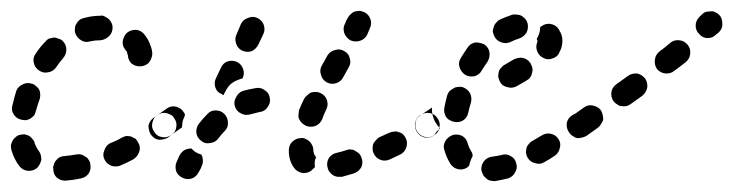

<svg xmlns="http://www.w3.org/2000/svg" viewBox="-24 -307 1348 353"><path d="M142 -5Q142 -9 139 -13Q137 -17 133 -19Q129 -22 125 -23Q121 -24 116 -23Q105 -21 94 -20Q90 -20 86 -18Q82 -16 79 -12Q76 -9 75 -4Q73 0 74 4Q74 14 81 20Q89 26 98 25Q111 24 125 21Q134 19 139 12Q144 4 142 -5ZM44 2Q47 -1 49 -5Q51 -9 52 -13Q52 -17 51 -22Q50 -26 47 -30Q43 -35 40 -43Q39 -48 36 -51Q33 -55 30 -57Q26 -59 21 -60Q17 -60 12 -59Q8 -58 5 -55Q1 -52 -1 -48Q-3 -44 -4 -40Q-4 -35 -3 -31Q2 -14 12 -1Q18 6 27 7Q36 8 44 2ZM230 -45Q228 -49 225 -52Q221 -54 217 -56Q213 -57 208 -57Q204 -56 200 -54Q190 -48 179 -44Q171 -40 168 -31Q164 -22 168 -14Q170 -10 173 -7Q177 -4 181 -2Q185 -1 189 -1Q194 -1 198 -3Q210 -8 221 -14Q229 -19 232 -28Q235 -37 230 -45ZM296 -90Q294 -94 290 -96Q286 -98 282 -99Q277 -100 273 -99Q269 -98 265 -95L259 -91Q255 -88 253 -85Q250 -81 249 -76Q249 -72 250 -68Q251 -63 253 -60Q256 -56 260 -53Q263 -51 268 -50Q272 -50 277 -51Q281 -52 285 -54L291 -59Q299 -64 300 -73Q302 -82 296 -90ZM15 -87Q20 -86 24 -86Q28 -87 32 -89Q36 -92 39 -95Q41 -99 42 -103Q45 -114 49 -125Q50 -129 50 -133Q50 -138 48 -142Q46 -146 42 -149Q39 -152 35 -153Q26 -156 18 -152Q9 -148 6 -140Q2 -127 -1 -114Q-4 -105 1 -97Q6 -89 15 -87ZM38 -192Q39 -188 41 -184Q44 -180 47 -178Q55 -172 64 -174Q73 -175 79 -183Q85 -192 92 -200Q98 -207 98 -216Q98 -225 91 -232Q88 -235 83 -236Q79 -238 75 -238Q70 -237 66 -236Q62 -234 59 -230Q50 -221 42 -209Q39 -205 38 -201Q37 -197 38 -192ZM228 -252Q219 -253 211 -248Q207 -245 205 -241Q203 -237 202 -233Q201 -229 202 -224Q203 -220 206 -216Q209 -213 210 -210Q210 -208 210 -207Q210 -207 211 -207Q211 -198 217 -191Q224 -185 233 -185Q242 -185 249 -191Q255 -198 256 -207Q256 -216 252 -225Q249 -234 242 -243Q237 -250 228 -252ZM117 -264Q114 -260 114 -256Q113 -251 114 -247Q117 -238 125 -233Q133 -228 142 -231Q151 -233 161 -233Q170 -234 177 -241Q183 -247 183 -257Q183 -261 181 -265Q179 -269 176 -272Q172 -275 168 -277Q164 -279 160 -278Q145 -278 131 -274Q126 -273 123 -271Q119 -268 117 -264Z M312 20Q320 24 329 21Q337 18 341 10L345 3Q345 2 346 1Q346 1 346 0L347 -2Q349 -6 349 -10Q349 -15 348 -19Q347 -20 347 -21Q347 -22 346 -23Q338 -25 332 -30Q330 -32 328 -34Q321 -34 315 -31Q309 -27 306 -21L301 -10Q297 -1 300 8Q303 16 312 20ZM641 -16Q640 -20 637 -24Q634 -27 630 -29Q626 -32 622 -32Q618 -33 613 -31Q604 -28 595 -26Q586 -24 581 -17Q576 -9 578 0Q579 5 581 8Q584 12 588 15Q591 17 596 18Q600 18 605 18Q615 15 626 12Q635 9 640 1Q644 -7 641 -16ZM517 2Q507 -11 507 -30Q507 -40 513 -46Q520 -53 529 -53Q533 -54 537 -52Q542 -50 545 -47Q548 -44 550 -40Q552 -36 552 -32Q552 -28 553 -26Q553 -25 553 -25Q554 -23 555 -21Q556 -20 557 -18Q556 -15 555 -12Q554 -6 555 0Q554 2 552 3Q550 5 548 7Q541 12 532 11Q522 9 517 2ZM722 -53Q720 -57 717 -60Q714 -63 709 -64Q705 -66 701 -65Q696 -65 692 -63Q683 -59 674 -55Q670 -53 667 -49Q664 -46 662 -42Q661 -38 661 -33Q661 -29 663 -25Q667 -16 676 -13Q684 -10 693 -14Q702 -18 712 -23Q720 -27 723 -36Q726 -45 722 -53ZM388 -98Q382 -104 372 -104Q363 -104 357 -97Q349 -89 342 -80Q336 -72 337 -63Q338 -54 346 -48Q353 -42 362 -44Q372 -45 377 -52Q383 -60 389 -66Q396 -73 395 -82Q395 -91 388 -98ZM780 -90Q775 -98 766 -99Q757 -101 749 -95H748Q741 -90 739 -80Q738 -71 743 -64Q748 -56 758 -54Q767 -53 774 -58L775 -59Q783 -64 784 -73Q786 -82 780 -90ZM308 -71 291 -59Q283 -53 274 -55Q265 -56 260 -64Q257 -68 256 -72Q255 -76 256 -81Q257 -85 259 -89Q261 -93 265 -95L282 -107Q290 -113 299 -111Q308 -109 313 -102Q314 -100 315 -99Q316 -97 316 -96L315 -92Q311 -85 311 -76Q310 -74 311 -73Q310 -72 309 -72Q309 -71 308 -71ZM526 -88Q528 -84 531 -81Q534 -78 538 -76Q542 -74 547 -74Q551 -74 555 -75Q560 -77 563 -80Q566 -83 568 -87Q571 -96 576 -106Q580 -114 577 -123Q574 -132 565 -136Q561 -138 557 -138Q552 -138 548 -137Q544 -135 541 -132Q537 -129 535 -125Q530 -115 526 -105Q525 -101 525 -97Q524 -92 526 -88ZM472 -127Q471 -136 463 -141Q455 -147 446 -145Q434 -143 423 -140Q414 -137 410 -128Q405 -120 408 -111Q411 -102 420 -98Q428 -94 437 -97Q445 -99 453 -101Q463 -102 468 -110Q474 -118 472 -127ZM373 -163 382 -182Q386 -191 394 -194Q403 -197 412 -193Q420 -189 423 -180Q426 -172 422 -163Q419 -162 416 -161Q407 -158 401 -153Q394 -147 390 -138Q388 -135 387 -132Q386 -133 385 -133Q384 -133 384 -134Q375 -137 372 -146Q369 -155 373 -163ZM576 -156Q585 -151 594 -154Q603 -157 607 -165L617 -183Q622 -191 619 -200Q617 -209 609 -213Q601 -218 592 -215Q583 -213 578 -205L568 -187Q563 -179 566 -170Q568 -161 576 -156ZM421 -214Q430 -210 439 -213Q447 -217 451 -225L460 -244Q464 -252 461 -261Q458 -270 449 -274Q441 -278 432 -274Q423 -271 419 -263L411 -244Q407 -236 410 -227Q413 -218 421 -214ZM612 -268 616 -275Q618 -279 622 -282Q625 -285 629 -286Q634 -287 638 -287Q643 -286 647 -284Q654 -280 657 -272Q660 -263 656 -255Q654 -250 651 -243Q647 -235 638 -232Q629 -229 620 -233Q612 -238 609 -246Q606 -255 610 -263Q611 -264 611 -265Q612 -267 612 -268Z M925 -7Q923 -16 915 -20Q907 -25 898 -22Q889 -20 881 -19Q872 -18 866 -11Q860 -3 861 6Q862 10 864 14Q866 18 870 21Q873 24 877 25Q882 26 886 26Q898 24 910 21Q919 18 923 10Q928 2 925 -7ZM804 -6Q797 -17 793 -31Q790 -40 795 -48Q800 -56 809 -59Q818 -61 826 -57Q834 -52 836 -43Q838 -36 841 -31Q843 -28 844 -26Q845 -23 845 -20Q842 -15 840 -8Q839 -6 839 -3Q838 -2 837 -1Q836 0 835 1Q827 6 818 4Q809 2 804 -6ZM1003 -51Q998 -59 989 -61Q980 -63 972 -58Q963 -53 955 -48Q951 -46 948 -42Q945 -39 944 -35Q943 -30 943 -26Q944 -21 946 -17Q951 -9 960 -7Q969 -4 977 -9Q986 -14 995 -20Q1003 -25 1005 -34Q1008 -43 1003 -51ZM1063 -73Q1064 -77 1063 -82Q1062 -86 1059 -90Q1054 -98 1045 -99Q1036 -101 1028 -95Q1020 -90 1018 -81Q1017 -71 1022 -64Q1027 -56 1037 -54Q1046 -53 1053 -58L1054 -59Q1058 -61 1060 -65Q1062 -69 1063 -73ZM749 -95Q758 -101 767 -107Q767 -108 768 -108Q769 -109 770 -109Q770 -103 771 -97Q773 -87 778 -80Q781 -75 785 -71Q779 -66 775 -60Q775 -59 775 -59Q767 -53 758 -55Q749 -57 744 -64Q738 -72 740 -81Q741 -90 749 -95ZM796 -92Q799 -88 803 -86Q806 -84 811 -83Q820 -81 828 -86Q835 -91 837 -100Q839 -110 842 -119Q844 -128 840 -136Q835 -144 826 -147Q822 -148 817 -147Q813 -147 809 -144Q805 -142 802 -139Q799 -135 798 -131Q795 -120 793 -109Q792 -105 793 -100Q794 -96 796 -92ZM952 -189Q952 -189 952 -190Q952 -190 952 -190Q950 -192 948 -195Q942 -200 935 -201Q928 -201 921 -198Q914 -194 904 -188Q900 -186 897 -182Q894 -179 893 -175Q892 -170 892 -166Q893 -161 895 -157Q899 -149 908 -147Q917 -144 925 -148Q936 -154 944 -159Q952 -163 954 -172Q957 -181 952 -189ZM832 -169Q840 -165 849 -167Q858 -170 862 -178Q867 -186 872 -193Q877 -201 876 -210Q875 -219 867 -225Q863 -227 859 -228Q855 -229 850 -229Q846 -228 842 -226Q838 -223 836 -220Q829 -210 823 -200Q818 -192 821 -183Q824 -174 832 -169ZM992 -262Q984 -265 975 -261Q974 -260 972 -259Q970 -258 969 -257Q969 -255 969 -253Q968 -244 963 -236Q963 -236 963 -235Q963 -234 964 -233Q964 -232 964 -231Q964 -230 964 -230Q960 -221 964 -212Q967 -204 976 -200Q984 -196 993 -200Q1002 -203 1005 -212Q1010 -221 1010 -232Q1010 -242 1005 -250Q1001 -259 992 -262ZM884 -258Q882 -253 882 -249Q883 -244 885 -240Q889 -232 898 -229Q907 -226 915 -230Q923 -234 930 -236Q939 -239 944 -247Q948 -255 946 -264Q945 -268 942 -272Q939 -275 935 -278Q931 -280 927 -280Q922 -281 918 -280Q906 -276 895 -271Q891 -269 888 -265Q885 -262 884 -258Z M1085 -87Q1085 -91 1084 -96Q1083 -100 1081 -104Q1078 -108 1074 -110Q1071 -112 1066 -113Q1062 -114 1057 -113Q1053 -112 1049 -109L1028 -94Q1024 -91 1022 -88Q1020 -84 1019 -79Q1018 -75 1019 -71Q1020 -66 1023 -63Q1025 -59 1029 -57Q1033 -54 1037 -53Q1042 -53 1046 -54Q1050 -55 1054 -57L1075 -72Q1079 -75 1081 -79Q1084 -83 1085 -87ZM1162 -163Q1159 -166 1155 -169Q1151 -171 1147 -172Q1142 -172 1138 -171Q1134 -170 1130 -167L1109 -152Q1101 -146 1100 -137Q1099 -128 1104 -121Q1107 -117 1111 -115Q1114 -112 1119 -112Q1123 -111 1128 -112Q1132 -113 1136 -116L1157 -131Q1164 -137 1166 -146Q1167 -155 1162 -163ZM1240 -225Q1234 -232 1225 -233Q1215 -234 1208 -228Q1199 -220 1188 -212Q1181 -206 1180 -197Q1179 -187 1184 -180Q1190 -173 1199 -172Q1209 -171 1216 -177Q1227 -185 1237 -193Q1244 -199 1245 -208Q1246 -218 1240 -225ZM1298 -280Q1295 -283 1290 -285Q1286 -287 1282 -286Q1277 -286 1273 -285Q1269 -283 1266 -280Q1264 -278 1262 -276Q1255 -269 1255 -260Q1255 -250 1262 -244Q1268 -237 1277 -237Q1287 -237 1293 -244Q1296 -246 1298 -248Q1305 -255 1304 -264Q1304 -274 1298 -280Z"/></svg>

Font: FRB American Cursive Guidelines Dashed Extrabold
Style: Bold Italic
Weight: 800
Italic angle: -25°
Version: Version 2.0;Modular Font Editor K font №1